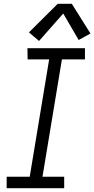

<svg xmlns="http://www.w3.org/2000/svg" viewBox="-20 -988 495 1008"><path d="M15 0H317V-60H203L305 -676H426V-735H124L125 -676H238L136 -60H15ZM185 -773 312 -917 393 -778 455 -812 357 -968H283L132 -818Z"/></svg>

Font: Iosevka Sparkle Light
Style: Italic
Weight: 300
Italic angle: -9°
Designer: Belleve Invis
Foundry: Belleve Invis
Version: Version 4.5.0; ttfautohint (v1.8.3)